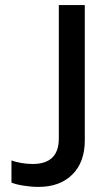

<svg xmlns="http://www.w3.org/2000/svg" viewBox="-20 -719 413 754"><path d="M25 -2V-89Q40 -83 63.5 -79Q87 -75 108 -75Q211 -75 211 -175V-699H313V-168Q313 -82 264 -33.5Q215 15 131 15Q103 15 72 10Q41 5 25 -2Z"/></svg>

Font: Prompt
Style: Regular
Weight: 400
Designer: Katatrad Team
Foundry: CadsonDemak
Version: Version 1.001